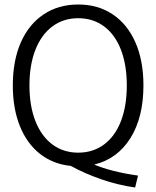

<svg xmlns="http://www.w3.org/2000/svg" viewBox="-20 -730 695 854"><path d="M399 2Q475 34 594 51L581 104Q504 93 430.5 67.5Q357 42 295 8Q216 0 158 -45.5Q100 -91 68.5 -169Q37 -247 37 -350Q37 -460 72.5 -541Q108 -622 174 -666Q240 -710 328 -710Q416 -710 481.5 -666Q547 -622 582.5 -541Q618 -460 618 -350Q618 -208 560 -115.5Q502 -23 399 2ZM328 -51Q394 -51 443 -87.5Q492 -124 518 -191.5Q544 -259 544 -350Q544 -441 518 -508.5Q492 -576 443 -612.5Q394 -649 328 -649Q262 -649 213 -612.5Q164 -576 137.5 -508.5Q111 -441 111 -350Q111 -259 137.5 -191.5Q164 -124 213 -87.5Q262 -51 328 -51Z"/></svg>

Font: Sarabun Light
Style: Regular
Weight: 300
Designer: Suppakit Chalermlarp | Katatrad Co.,Ltd.
Foundry: Cadson Demak Co.,Ltd.
Version: Version 1.000; ttfautohint (v1.6)